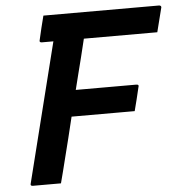

<svg xmlns="http://www.w3.org/2000/svg" viewBox="-51 -749 752 797"><g transform="rotate(-5 325.0 -350.0)"><path d="M171 0H54Q42 0 46 -11Q82 -155 118.5 -300.5Q155 -446 191 -590H143Q131 -590 135 -601Q141 -627 146.5 -650.5Q152 -674 159 -700H641Q646 -700 648.5 -696.5Q651 -693 649 -689Q642 -663 636.5 -639.5Q631 -616 624 -590H318Q313 -571 308.5 -551Q304 -531 299 -512Q291 -480 282.5 -447Q274 -414 266 -381H518Q531 -381 526 -369Q520 -344 514.5 -321Q509 -298 502 -272H239Q228 -227 217.5 -183.5Q207 -140 196 -98Q190 -73 183.5 -48Q177 -23 171 0Z"/></g></svg>

Font: Recursive Mn Lnr St SmB
Style: Italic
Weight: 600
Italic angle: -15°
Monospace: yes
Version: Version 1.079;hotconv 1.0.112;makeotfexe 2.5.65598; ttfautoh